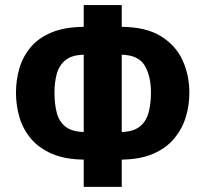

<svg xmlns="http://www.w3.org/2000/svg" viewBox="-20 -727 810 757"><path d="M310.1 -707H460V-621.1Q555.2 -620.6 614 -584.5Q672.9 -548.3 699.7 -489.5Q726.6 -430.7 726.6 -360.8Q726.6 -311 712.2 -264.4Q697.8 -217.8 666.5 -180.4Q635.3 -143.1 584.2 -120.8Q533.2 -98.6 460 -97.7V9.8H310.1V-97.7Q235.8 -98.6 184.6 -120.8Q133.3 -143.1 102.1 -180.2Q70.8 -217.3 56.9 -264.2Q43 -311 43 -361.3Q43 -411.6 56.6 -458Q70.3 -504.4 101.1 -541Q131.8 -577.6 183.3 -599.1Q234.9 -620.6 310.1 -621.1ZM310.1 -206.5V-511.2Q264.2 -510.3 239 -490.5Q213.9 -470.7 204.3 -437.3Q194.8 -403.8 194.8 -361.8Q194.8 -316.4 203.9 -282Q212.9 -247.6 237.8 -227.8Q262.7 -208 310.1 -206.5ZM460 -511.2V-206.5Q506.3 -208 531.2 -228Q556.2 -248 565.7 -282.7Q575.2 -317.4 575.2 -361.8Q575.2 -426.3 550.8 -468Q526.4 -509.8 460 -511.2Z"/></svg>

Font: Lunasima
Style: Bold
Weight: 700
Designer: The DocRepair Project, Monotype Design Team
Foundry: Google
Version: Version 2.009